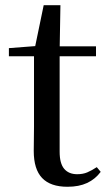

<svg xmlns="http://www.w3.org/2000/svg" viewBox="-20 -699 415 734"><path d="M159 -484V-522H347V-484ZM238 15Q173 15 141 -18.5Q109 -52 109 -122Q109 -147 109.5 -167Q110 -187 110 -215V-484H14V-515L131 -524L112 -510L147 -679H211L208 -506V-495V-119Q208 -74 225.5 -53.5Q243 -33 275 -33Q297 -33 313.5 -40Q330 -47 350 -60L365 -42Q344 -14 313 0.5Q282 15 238 15Z"/></svg>

Font: Noto Serif JP ExtraLight Medium
Style: Regular
Weight: 500
Version: Version 2.003-H1;hotconv 1.1.1;makeotfexe 2.6.0